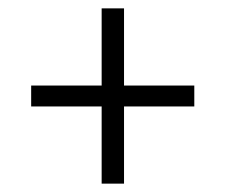

<svg xmlns="http://www.w3.org/2000/svg" viewBox="-20 -541 539 459"><path d="M276.5 -521V-102H223V-521ZM444.5 -286.5H54.5V-336.5H444.5Z"/></svg>

Font: Anek Devanagari Light
Style: Regular
Weight: 300
Designer: Kailash Malviya (Devanagari) & Yesha Goshar (Latin)
Foundry: Ek Type
Version: Version 1.003